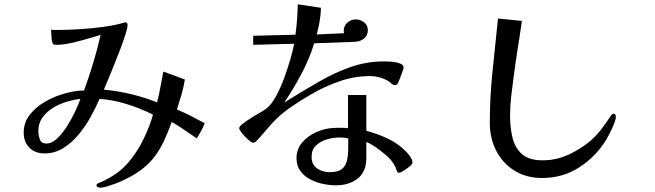

<svg xmlns="http://www.w3.org/2000/svg" viewBox="-20 -805 3040 891"><path d="M353 -346Q324 -343 290 -333Q256 -323 226 -304.5Q196 -286 177 -259.5Q158 -233 158 -198Q158 -179 164.5 -159Q171 -139 195 -139Q221 -139 246 -163Q271 -187 292.5 -221.5Q314 -256 330 -290.5Q346 -325 353 -346ZM930 -233Q923 -215 913.5 -197.5Q904 -180 893 -163Q864 -182 835.5 -202Q807 -222 777 -239Q758 -187 739 -147Q720 -107 695.5 -75.5Q671 -44 636 -17.5Q601 9 549 33Q537 39 517 46.5Q497 54 477.5 60Q458 66 444 66Q440 66 434 63.5Q428 61 428 55Q428 49 435 45.5Q442 42 446 41Q490 22 524 -3Q558 -28 587 -65Q622 -109 648.5 -164.5Q675 -220 690 -273Q635 -301 569.5 -321.5Q504 -342 442 -346Q426 -309 402 -265Q378 -221 346 -182Q314 -143 274 -118Q234 -93 187 -93Q143 -93 116.5 -119.5Q90 -146 90 -190Q90 -237 118.5 -273Q147 -309 191 -334Q235 -359 283 -372Q331 -385 370 -385Q393 -448 412.5 -512.5Q432 -577 447 -643Q419 -635 382 -624Q345 -613 308 -605Q271 -597 242 -597Q231 -597 228 -599Q225 -601 222 -611Q219 -625 218.5 -639.5Q218 -654 217 -667Q225 -666 233 -666Q241 -666 248 -666Q293 -666 349.5 -669.5Q406 -673 461.5 -680.5Q517 -688 559 -701Q561 -701 561 -702Q572 -700 572 -689Q572 -677 563 -648Q554 -619 540 -581.5Q526 -544 510.5 -506Q495 -468 482 -436.5Q469 -405 462 -389Q590 -377 709 -330Q718 -365 724.5 -401Q731 -437 738 -473L838 -436Q832 -400 822 -365.5Q812 -331 801 -297Q834 -283 866.5 -266.5Q899 -250 930 -233Z M1596 -163Q1586 -165 1576 -166Q1566 -167 1555 -167Q1528 -167 1498 -158.5Q1468 -150 1447 -130.5Q1426 -111 1426 -77Q1426 -41 1451.5 -23.5Q1477 -6 1510 -6Q1549 -6 1567 -21Q1585 -36 1590.5 -62Q1596 -88 1596 -120ZM1894 -51Q1894 -45 1891 -43Q1888 -38 1875.5 -28.5Q1863 -19 1850 -11Q1837 -3 1832 -3Q1825 -3 1822 -11Q1818 -22 1814.5 -30.5Q1811 -39 1804 -49Q1793 -66 1770.5 -85.5Q1748 -105 1723.5 -122Q1699 -139 1680 -146V-72Q1680 -8 1640 23.5Q1600 55 1539 55Q1511 55 1479 48.5Q1447 42 1419 27Q1391 12 1373.5 -12Q1356 -36 1356 -70Q1356 -113 1382 -143.5Q1408 -174 1447 -191.5Q1486 -209 1524 -211Q1534 -212 1544 -212Q1554 -212 1564 -212Q1572 -212 1580 -211.5Q1588 -211 1595 -210V-364H1680V-198Q1730 -185 1779 -162Q1828 -139 1865 -101Q1873 -93 1883.5 -78.5Q1894 -64 1894 -51ZM1853 -492Q1853 -487 1847 -470.5Q1841 -454 1834.5 -437.5Q1828 -421 1825 -416Q1821 -410 1811 -410Q1810 -410 1806 -411.5Q1802 -413 1800 -414Q1793 -420 1793 -420Q1793 -420 1793.5 -420.5Q1794 -421 1786 -426Q1769 -438 1744 -445Q1719 -452 1697 -452Q1625 -452 1554.5 -427.5Q1484 -403 1422 -366Q1373 -338 1325.5 -305Q1278 -272 1240 -230Q1232 -221 1217 -203.5Q1202 -186 1187.5 -169.5Q1173 -153 1166 -147Q1162 -143 1154 -143Q1147 -143 1131.5 -157Q1116 -171 1103 -187Q1090 -203 1090 -210Q1090 -218 1107.5 -231.5Q1125 -245 1148.5 -259.5Q1172 -274 1193.5 -286.5Q1215 -299 1222 -306Q1243 -325 1263 -362.5Q1283 -400 1299.5 -445Q1316 -490 1328 -532Q1340 -574 1345 -602L1155 -597V-639L1351 -644Q1356 -679 1358.5 -714.5Q1361 -750 1362 -785L1469 -769Q1469 -738 1463.5 -707Q1458 -676 1450 -645L1577 -651Q1575 -657 1575 -662Q1575 -685 1592 -700Q1609 -715 1631 -715Q1652 -715 1669.5 -701.5Q1687 -688 1687 -665Q1687 -640 1669 -626Q1651 -612 1628 -611L1438 -604Q1416 -532 1378.5 -461.5Q1341 -391 1299 -329Q1340 -355 1381 -379.5Q1422 -404 1464 -428Q1531 -467 1606 -493.5Q1681 -520 1760 -520Q1768 -520 1783 -519.5Q1798 -519 1814 -516.5Q1830 -514 1841.5 -508Q1853 -502 1853 -492Z M2838 -264Q2838 -251 2829.5 -230Q2821 -209 2810.5 -188.5Q2800 -168 2793 -156Q2744 -77 2667.5 -28Q2591 21 2496 21Q2422 21 2367.5 -13Q2313 -47 2283 -105Q2253 -163 2253 -235Q2253 -356 2266 -477.5Q2279 -599 2291 -719L2402 -708Q2393 -644 2382.5 -579.5Q2372 -515 2364 -451Q2358 -405 2352.5 -359.5Q2347 -314 2347 -268Q2347 -215 2358 -167.5Q2369 -120 2401.5 -90.5Q2434 -61 2498 -61Q2542 -61 2580.5 -73Q2619 -85 2656 -107Q2694 -129 2720 -151.5Q2746 -174 2767.5 -201.5Q2789 -229 2813 -265Q2815 -269 2819 -273Q2823 -277 2828 -277Q2833 -277 2835.5 -273Q2838 -269 2838 -264Z"/></svg>

Font: Kaisei Opti Medium
Style: Regular
Weight: 500
Designer: Font-Kai, 金井和夫
Foundry: KAZUO KANAI
Version: Version 5.003